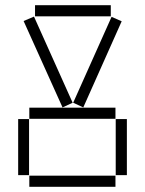

<svg xmlns="http://www.w3.org/2000/svg" viewBox="-20 -720 559 740"><path d="M115 -657H407V-700H115ZM71 -639 221 -306 260 -324 111 -656ZM262 -324 301 -306 449 -638 410 -655ZM93 -262H425V-305H93ZM50 -45H92V-261H50ZM426 -45H469V-261H426ZM93 0H425V-43H93Z"/></svg>

Font: Anthony
Style: Regular
Weight: 400
Designer: Sun Young Oh
Foundry: Velvetyne Type Foundry
Version: Version 1.000;hotconv 1.0.109;makeotfexe 2.5.65596